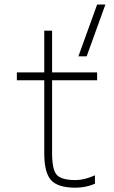

<svg xmlns="http://www.w3.org/2000/svg" viewBox="-20 -831 512 862"><path d="M332 -578.1 416 -810.5H453.1L369.1 -578.1ZM213.9 -470.7V-142.6Q213.9 -67.4 235.8 -44.9Q257.8 -22.5 319.3 -22.5Q358.4 -22.5 406.2 -43.9V-5.9Q364.3 11.7 319.3 11.7Q240.2 11.7 209.5 -22Q178.7 -55.7 178.7 -142.6V-470.7H55.7V-505.9H178.7V-693.4H213.9V-505.9H416V-470.7Z"/></svg>

Font: Gen Shin Gothic ExtraLight
Style: Regular
Weight: 100
Designer: [Source Han Sans]
Ryoko NISHIZUKA  (kana & ideographs); Paul D. Hunt (Latin, Greek & Cyrillic); Wenlong ZHANG  (bopomofo
Version: Version 1.002.20150607